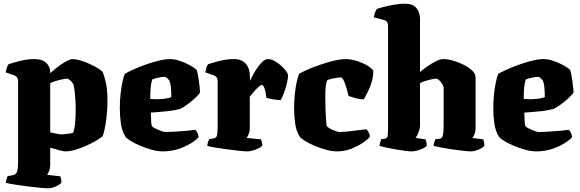

<svg xmlns="http://www.w3.org/2000/svg" viewBox="-20 -820 3142 1040"><path d="M240 200Q228 200 195.5 197Q163 194 125 189Q87 184 55.5 179Q24 174 12 170Q12 163 15 152Q18 141 21 134L49 129Q66 126 72 111Q78 96 78 53V-382Q78 -393 72.5 -400.5Q67 -408 59 -411L11 -428Q13 -442 17.5 -454.5Q22 -467 26 -472Q43 -478 84 -489Q125 -500 168 -500Q208 -500 230.5 -479Q253 -458 252 -424Q260 -431 275 -443.5Q290 -456 308.5 -469Q327 -482 344.5 -491Q362 -500 373 -500Q387 -500 408.5 -494.5Q430 -489 453.5 -479Q477 -469 499 -457Q521 -445 536 -431Q546 -404 551.5 -380.5Q557 -357 559.5 -333Q562 -309 562 -277Q562 -219 554.5 -165.5Q547 -112 536 -82Q523 -71 499 -57Q475 -43 445.5 -30Q416 -17 387 -8.5Q358 0 335 0Q325 0 301.5 -6Q278 -12 252 -20V71Q252 93 245.5 107.5Q239 122 235 127L307 135Q309 141 311 151Q313 161 313 169Q308 176 295 183.5Q282 191 267.5 195.5Q253 200 240 200ZM310 -92Q312 -92 325 -93Q338 -94 353 -96Q368 -98 376 -101Q384 -121 387 -154.5Q390 -188 390 -227Q390 -255 388.5 -279.5Q387 -304 384.5 -324.5Q382 -345 379 -360Q373 -372 365.5 -379.5Q358 -387 352.5 -390.5Q347 -394 346 -394Q334 -394 313.5 -389.5Q293 -385 275 -379Q257 -373 252 -369V-103Q267 -100 278.5 -97.5Q290 -95 298.5 -93.5Q307 -92 310 -92Z M861 0Q834 0 801.5 -9Q769 -18 738.5 -31Q708 -44 686.5 -57.5Q665 -71 660 -79Q641 -108 635 -149.5Q629 -191 629 -234Q629 -269 632.5 -305.5Q636 -342 642.5 -373Q649 -404 656 -420Q671 -429 700.5 -442.5Q730 -456 766 -469Q802 -482 838 -491Q874 -500 903 -500Q925 -500 953.5 -490.5Q982 -481 1008 -467Q1034 -453 1046 -440Q1051 -423 1055 -397Q1059 -371 1061.5 -348Q1064 -325 1063 -317Q1049 -299 1029 -281.5Q1009 -264 989.5 -250.5Q970 -237 956 -230Q924 -222 895 -218.5Q866 -215 841.5 -213.5Q817 -212 797 -210Q798 -176 799 -158.5Q800 -141 804 -136Q806 -132 815.5 -127Q825 -122 836.5 -117Q848 -112 858.5 -108.5Q869 -105 874 -105Q889 -105 909 -106Q929 -107 951 -108.5Q973 -110 995.5 -112Q1018 -114 1038 -117Q1043 -112 1048.5 -102.5Q1054 -93 1056 -78Q1047 -65 1018.5 -46.5Q990 -28 949.5 -14Q909 0 861 0ZM849 -283Q859 -284 868.5 -285Q878 -286 888 -288Q898 -290 908 -294Q908 -305 907.5 -321Q907 -337 905 -354Q903 -371 897 -384Q890 -393 884.5 -397.5Q879 -402 875.5 -403Q872 -404 870 -404Q863 -404 850.5 -402Q838 -400 825.5 -396.5Q813 -393 805 -390Q800 -376 797.5 -356.5Q795 -337 794.5 -318Q794 -299 794 -284Q811 -283 824 -282.5Q837 -282 849 -283Z M1321 0Q1308 0 1277.5 -3Q1247 -6 1211 -11Q1175 -16 1145 -21Q1115 -26 1103 -30Q1103 -37 1106 -47.5Q1109 -58 1113 -66L1136 -70Q1146 -72 1151 -77.5Q1156 -83 1157.5 -98.5Q1159 -114 1159 -147V-382Q1159 -393 1153.5 -400.5Q1148 -408 1140 -411L1092 -428Q1094 -440 1097 -451Q1100 -462 1107 -472Q1124 -478 1165 -489Q1206 -500 1249 -500Q1288 -500 1311 -475Q1334 -450 1334 -400V-382Q1336 -386 1345 -404.5Q1354 -423 1368.5 -445Q1383 -467 1399.5 -483.5Q1416 -500 1432 -500Q1448 -500 1466.5 -490Q1485 -480 1502 -465Q1519 -450 1529.5 -435.5Q1540 -421 1540 -411Q1540 -390 1532.5 -362Q1525 -334 1515.5 -310Q1506 -286 1500 -278Q1482 -278 1459.5 -282Q1437 -286 1423 -290Q1423 -295 1420 -312Q1417 -329 1411.5 -344.5Q1406 -360 1398 -360Q1393 -360 1384 -352.5Q1375 -345 1365 -334.5Q1355 -324 1346.5 -313Q1338 -302 1333 -296V-129Q1333 -107 1326.5 -92.5Q1320 -78 1316 -73L1394 -65Q1396 -60 1398.5 -50.5Q1401 -41 1401 -31Q1394 -23 1379 -16Q1364 -9 1348.5 -4.5Q1333 0 1321 0Z M1805 0Q1778 0 1745.5 -9Q1713 -18 1682.5 -31Q1652 -44 1630.5 -57.5Q1609 -71 1604 -79Q1585 -108 1579 -149.5Q1573 -191 1573 -234Q1573 -269 1576.5 -305.5Q1580 -342 1586.5 -373Q1593 -404 1600 -420Q1616 -430 1647 -443.5Q1678 -457 1716 -470Q1754 -483 1790.5 -491.5Q1827 -500 1855 -500Q1871 -500 1891.5 -495.5Q1912 -491 1933.5 -482.5Q1955 -474 1973 -463Q1991 -452 2002 -439Q2002 -405 1993.5 -376.5Q1985 -348 1973.5 -325Q1962 -302 1951 -282Q1928 -282 1905 -288.5Q1882 -295 1868 -300Q1862 -326 1855 -349Q1848 -372 1840.5 -386.5Q1833 -401 1824 -401Q1820 -401 1805.5 -399Q1791 -397 1776 -393.5Q1761 -390 1752 -385Q1749 -379 1746.5 -365.5Q1744 -352 1743 -335Q1742 -318 1742 -299Q1742 -271 1743 -234.5Q1744 -198 1746 -169.5Q1748 -141 1751 -136Q1754 -132 1762.5 -126.5Q1771 -121 1782.5 -116Q1794 -111 1804 -108Q1814 -105 1818 -105Q1838 -105 1869.5 -108.5Q1901 -112 1928.5 -115.5Q1956 -119 1965 -120Q1969 -116 1975 -106.5Q1981 -97 1984 -80Q1975 -67 1947.5 -48Q1920 -29 1883 -14.5Q1846 0 1805 0Z M2210 0Q2198 0 2174 -3Q2150 -6 2122.5 -11Q2095 -16 2071.5 -21Q2048 -26 2036 -30Q2036 -38 2039.5 -49Q2043 -60 2045 -66L2062 -68Q2079 -70 2080.5 -87.5Q2082 -105 2082 -147V-682Q2082 -693 2076.5 -701Q2071 -709 2062 -711L2005 -726Q2007 -743 2012.5 -755Q2018 -767 2022 -772Q2033 -776 2058 -782.5Q2083 -789 2114 -794.5Q2145 -800 2174 -800Q2215 -800 2235 -777Q2255 -754 2255 -717V-430Q2269 -442 2292 -458.5Q2315 -475 2339.5 -487.5Q2364 -500 2381 -500Q2405 -500 2434.5 -491.5Q2464 -483 2492 -469Q2520 -455 2538 -437.5Q2556 -420 2556 -402V-129Q2556 -107 2550 -92.5Q2544 -78 2539 -73L2598 -65Q2600 -58 2602 -49Q2604 -40 2604 -31Q2599 -24 2586 -16.5Q2573 -9 2558.5 -4.5Q2544 0 2531 0Q2519 0 2490.5 -3Q2462 -6 2429 -11Q2396 -16 2368.5 -21Q2341 -26 2329 -30Q2329 -38 2332.5 -49Q2336 -60 2338 -66L2358 -68Q2369 -69 2374.5 -77Q2380 -85 2381.5 -102Q2383 -119 2383 -147V-344Q2383 -350 2379 -358.5Q2375 -367 2368.5 -375Q2362 -383 2355.5 -388.5Q2349 -394 2343 -394Q2335 -394 2323 -391.5Q2311 -389 2297.5 -385.5Q2284 -382 2272.5 -377.5Q2261 -373 2255 -369V-143Q2255 -123 2247 -103Q2239 -83 2231 -73L2285 -65Q2287 -60 2289.5 -49.5Q2292 -39 2292 -31Q2287 -24 2272 -16.5Q2257 -9 2240 -4.5Q2223 0 2210 0Z M2884 0Q2857 0 2824.5 -9Q2792 -18 2761.5 -31Q2731 -44 2709.5 -57.5Q2688 -71 2683 -79Q2664 -108 2658 -149.5Q2652 -191 2652 -234Q2652 -269 2655.5 -305.5Q2659 -342 2665.5 -373Q2672 -404 2679 -420Q2694 -429 2723.5 -442.5Q2753 -456 2789 -469Q2825 -482 2861 -491Q2897 -500 2926 -500Q2948 -500 2976.5 -490.5Q3005 -481 3031 -467Q3057 -453 3069 -440Q3074 -423 3078 -397Q3082 -371 3084.5 -348Q3087 -325 3086 -317Q3072 -299 3052 -281.5Q3032 -264 3012.5 -250.5Q2993 -237 2979 -230Q2947 -222 2918 -218.5Q2889 -215 2864.5 -213.5Q2840 -212 2820 -210Q2821 -176 2822 -158.5Q2823 -141 2827 -136Q2829 -132 2838.5 -127Q2848 -122 2859.5 -117Q2871 -112 2881.5 -108.5Q2892 -105 2897 -105Q2912 -105 2932 -106Q2952 -107 2974 -108.5Q2996 -110 3018.5 -112Q3041 -114 3061 -117Q3066 -112 3071.5 -102.5Q3077 -93 3079 -78Q3070 -65 3041.5 -46.5Q3013 -28 2972.5 -14Q2932 0 2884 0ZM2872 -283Q2882 -284 2891.5 -285Q2901 -286 2911 -288Q2921 -290 2931 -294Q2931 -305 2930.5 -321Q2930 -337 2928 -354Q2926 -371 2920 -384Q2913 -393 2907.5 -397.5Q2902 -402 2898.5 -403Q2895 -404 2893 -404Q2886 -404 2873.5 -402Q2861 -400 2848.5 -396.5Q2836 -393 2828 -390Q2823 -376 2820.5 -356.5Q2818 -337 2817.5 -318Q2817 -299 2817 -284Q2834 -283 2847 -282.5Q2860 -282 2872 -283Z"/></svg>

Font: Texturina 12pt Black
Style: Regular
Weight: 900
Designer: Guillermo Torres Carreño
Foundry: Omnibus-Type
Version: Version 1.002